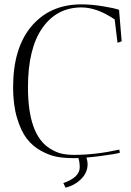

<svg xmlns="http://www.w3.org/2000/svg" viewBox="-20 -720 602 879"><path d="M353 -686Q240 -686 174 -592Q108 -498 108 -320Q108 -104 207 -41Q237 -22 262.5 -16.5Q288 -11 319 -11Q418 -11 526 -35L529 -21Q512 -15 438.5 -5.5Q365 4 319 4Q273 4 239 -2.5Q205 -9 167 -30Q129 -51 102.5 -85.5Q76 -120 58 -180Q40 -240 40 -320Q40 -497 121 -596Q206 -700 353 -700Q398 -700 450.5 -691.5Q503 -683 525 -675L537 -531L518 -524L505 -631Q424 -686 353 -686ZM270 118Q345 92 345 46Q345 21 338 0L373 -6Q381 15 381 32Q381 70 351.5 99.5Q322 129 280 139Z"/></svg>

Font: Antic Didone
Style: Regular
Weight: 400
Designer: Santiago Orozco
Foundry: Santiago Orozco
Version: Version 2.000